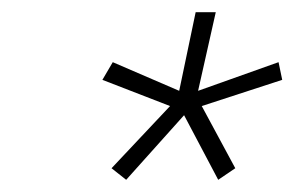

<svg xmlns="http://www.w3.org/2000/svg" viewBox="-20 -720 483 315"><path d="M165 -618 148 -589 259 -546 163 -444 187 -425 282 -531 338 -425 366 -444 311 -546 443 -589 437 -618 305 -571 334 -700H301L274 -571Z"/></svg>

Font: Advent Pro ExtraLight
Style: Italic
Weight: 250
Italic angle: -12°
Version: Version 3.000